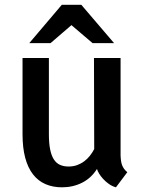

<svg xmlns="http://www.w3.org/2000/svg" viewBox="-20 -777 607 807"><path d="M387.7 -66.9Q363.3 -28.3 325 -9Q286.6 10.3 240.7 10.3Q201.7 10.3 170.9 -3.2Q140.1 -16.6 118.7 -44.2Q97.2 -71.8 85.9 -114Q74.7 -156.2 74.7 -213.9V-533.2H185.5V-212.9Q185.5 -175.3 190.7 -149.4Q195.8 -123.5 206.1 -107.4Q216.3 -91.3 231.9 -84.2Q247.6 -77.1 268.1 -77.1Q287.6 -77.1 304 -83Q320.3 -88.9 333.7 -98.9Q347.2 -108.9 357.7 -122.1Q368.2 -135.3 376 -150.4L375 -533.2H486.8V-123.5Q487.3 -110.4 488.8 -100.3Q490.2 -90.3 493.4 -82.3Q496.6 -74.2 501.7 -67.1Q506.8 -60.1 515.1 -53.2L467.3 10.3Q451.2 5.9 437.5 -3.9Q423.8 -13.7 413.6 -24.9Q403.3 -36.1 396.5 -47.4Q389.6 -58.6 387.7 -66.9ZM321.8 -756.8 459.5 -595.7H369.1L280.3 -671.4L192.4 -595.7H103L239.7 -756.8Z"/></svg>

Font: Ufes Sans Medium
Style: Regular
Weight: 500
Designer: Ricardo Esteves & Filipe Motta
Foundry: ProDesignUfes - Ricardo Esteves, Filipe Motta (This is a derivative work, based on Roboto family, by Christian Robertson
Version: Version 2.0